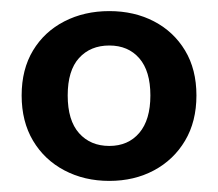

<svg xmlns="http://www.w3.org/2000/svg" viewBox="-20 -735 393 346"><path d="M177 -409Q132 -409 96 -428Q60 -447 39.5 -481.5Q19 -516 19 -563Q19 -610 39.5 -644Q60 -678 96 -696.5Q132 -715 177 -715Q222 -715 257.5 -696.5Q293 -678 313.5 -644Q334 -610 334 -563Q334 -516 313.5 -481.5Q293 -447 257.5 -428Q222 -409 177 -409ZM177 -472Q211 -472 231 -495.5Q251 -519 251 -563Q251 -607 231 -630Q211 -653 177 -653Q143 -653 122.5 -630.5Q102 -608 102 -563Q102 -518 122.5 -495Q143 -472 177 -472Z"/></svg>

Font: Nunito Sans 12pt ExtraLight 12pt
Style: Bold
Weight: 700
Version: Version 3.101;gftools[0.9.27]